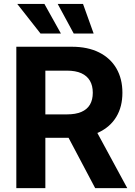

<svg xmlns="http://www.w3.org/2000/svg" viewBox="-20 -968 696 988"><path d="M64 0V-727.5H349.1Q431.6 -727.5 490 -698.2Q548.3 -668.9 579.1 -615.7Q609.9 -562.5 609.9 -490.7Q609.9 -418.5 578.4 -366.5Q546.9 -314.5 487.5 -286.6Q428.2 -258.8 344.7 -258.8H152.3V-379.4H324.7Q369.1 -379.4 398.7 -392.1Q428.2 -404.8 442.9 -429.7Q457.5 -454.6 457.5 -490.7Q457.5 -526.9 442.9 -552.2Q428.2 -577.6 398.7 -591.1Q369.1 -604.5 324.2 -604.5H213.4V0ZM469.7 0 294.9 -330.6H455.6L634.8 0ZM359.4 -795.4 276.9 -947.8H407.2L461.9 -795.4ZM188.5 -795.4 68.8 -947.8H208.5L293.5 -795.4Z"/></svg>

Font: Inter 17pt
Style: Bold
Weight: 700
Version: Version 4.001;git-66647c0bb